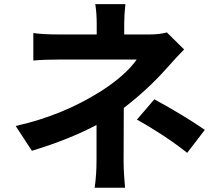

<svg xmlns="http://www.w3.org/2000/svg" viewBox="-20 -837 1040 914"><path d="M774.4 -682.6 856.4 -601.6Q822.3 -567.4 779.3 -518.6Q685.5 -412.1 569.3 -323.2Q569.3 -281.2 568.8 -190.9Q568.4 -100.6 568.4 -71.3Q568.4 -16.6 575.2 56.6H430.7Q439.5 -6.8 439.5 -71.3V-242.2Q311.5 -173.8 131.8 -119.1L54.7 -237.3Q278.3 -287.1 462.9 -404.3Q579.1 -479.5 630.9 -553.7H268.6Q190.4 -553.7 138.7 -548.8V-679.7Q183.6 -672.9 266.6 -672.9H440.4V-724.6Q440.4 -773.4 433.6 -817.4H577.1Q571.3 -768.6 571.3 -724.6V-672.9H691.4Q739.3 -672.9 774.4 -682.6ZM631.8 -267.6 714.8 -364.3Q854.5 -288.1 955.1 -218.8L871.1 -109.4Q763.7 -194.3 631.8 -267.6Z"/></svg>

Font: GenEi Gothic M Regular
Style: Bold
Weight: 700
Designer: o_tamon (Modified); [Source Han Sans]
Ryoko NISHIZUKA  (kana & ideographs); Paul D. Hunt (Latin, Greek & Cyrillic); Wenl
Version: Version 1.1a;Original Version 1.004